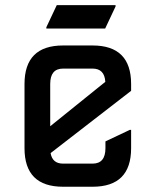

<svg xmlns="http://www.w3.org/2000/svg" viewBox="-20 -710 592 730"><path d="M219.7 0Q73.2 0 73.2 -146.5V-390.6Q73.2 -537.1 219.7 -537.1H332Q478.5 -537.1 478.5 -390.6V-364.7L172.4 -127.9Q179.2 -87.9 219.7 -87.9H332Q380.9 -87.9 380.9 -146.5V-172.4L473.6 -216.3H478.5V-146.5Q478.5 0 332 0ZM170.9 -230 380.4 -398.9Q377.4 -449.2 332 -449.2H219.7Q170.9 -449.2 170.9 -390.6ZM156.2 -601.6V-606.4L195.8 -690.4H419.4V-685.5L379.9 -601.6Z"/></svg>

Font: Nova Square
Style: Book
Weight: 400
Version: Version 2.000